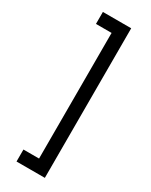

<svg xmlns="http://www.w3.org/2000/svg" viewBox="-214 -786 722 916"><g transform="rotate(30 147.5 -328.0)"><path d="M59 18H145V-674H59V-740H215V84H59Z"/></g></svg>

Font: D-DIN
Style: Regular
Weight: 400
Designer: Charles Nix
Foundry: Datto Inc.
Version: Version 1.00